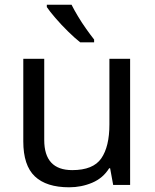

<svg xmlns="http://www.w3.org/2000/svg" viewBox="-20 -786 658 816"><path d="M533 -536V0H461L448 -71H444Q418 -29 372 -9.5Q326 10 274 10Q177 10 128 -36.5Q79 -83 79 -185V-536H168V-191Q168 -63 287 -63Q376 -63 410.5 -113Q445 -163 445 -257V-536ZM284 -766Q295 -744 311.5 -716.5Q328 -689 346.5 -663Q365 -637 380 -618V-606H321Q298 -624 269 -652.5Q240 -681 215.5 -709.5Q191 -738 179 -756V-766Z"/></svg>

Font: Noto Sans Bengali UI
Style: Regular
Weight: 400
Designer: Jelle Bosma - Monotype Design Team
Foundry: Monotype Imaging Inc.
Version: Version 2.003; ttfautohint (v1.8.4.7-5d5b)